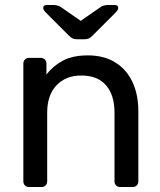

<svg xmlns="http://www.w3.org/2000/svg" viewBox="-20 -753 646 773"><path d="M97 0Q87 0 80.5 -6.5Q74 -13 74 -23V-497Q74 -507 80.5 -513.5Q87 -520 97 -520H144Q154 -520 160.5 -513.5Q167 -507 167 -497V-453Q193 -487 232.5 -508.5Q272 -530 334 -530Q399 -530 444.5 -501.5Q490 -473 513.5 -422.5Q537 -372 537 -305V-23Q537 -13 530.5 -6.5Q524 0 514 0H464Q454 0 447.5 -6.5Q441 -13 441 -23V-300Q441 -370 407 -409.5Q373 -449 307 -449Q245 -449 207.5 -409.5Q170 -370 170 -300V-23Q170 -13 163.5 -6.5Q157 0 147 0ZM290 -595Q282 -595 274.5 -597.5Q267 -600 257 -610L165 -702Q154 -713 154 -721Q154 -733 169 -733H195Q202 -733 210 -731Q218 -729 223 -726L305 -669L387 -726Q392 -729 400 -731Q408 -733 415 -733H441Q456 -733 456 -721Q456 -713 445 -702L353 -610Q343 -600 336 -597.5Q329 -595 320 -595Z"/></svg>

Font: Rubik Light
Style: Regular
Weight: 400
Version: Version 2.101